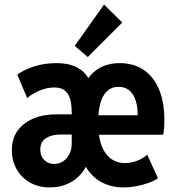

<svg xmlns="http://www.w3.org/2000/svg" viewBox="-20 -819 775 847"><path d="M200.2 7.8Q148.9 7.8 111.1 -14.4Q73.2 -36.6 52.7 -73.7Q32.2 -110.8 32.2 -156.2Q32.2 -230 86.2 -272.2Q140.1 -314.5 228.5 -314.5H318.8V-225.6H246.1Q208.5 -225.6 183.1 -209.7Q157.7 -193.8 157.7 -158.7Q157.7 -130.4 175.5 -113Q193.4 -95.7 219.2 -95.7Q240.2 -95.7 257.8 -106.9Q275.4 -118.2 285.9 -138.7Q296.4 -159.2 296.4 -187V-323.7Q296.4 -342.8 293.7 -362.1Q291 -381.3 283.4 -397.5Q275.9 -413.6 260.5 -423.3Q245.1 -433.1 219.7 -433.1Q186.5 -433.1 152.6 -418.5Q118.7 -403.8 100.1 -386.2L56.2 -489.7Q83.5 -510.3 128.9 -525.4Q174.3 -540.5 229 -540.5Q275.4 -540.5 307.1 -527.6Q338.9 -514.6 357.9 -491.2Q377 -467.8 386.2 -435.5H346.2Q370.1 -486.8 410.4 -513.7Q450.7 -540.5 508.3 -540.5Q569.3 -540.5 613.3 -511.2Q657.2 -481.9 681.2 -425.5Q705.1 -369.1 705.1 -288.6Q705.1 -266.6 703.6 -250.7Q702.1 -234.9 699.7 -224.6H388.7L388.2 -310.5H587.4Q587.4 -348.6 578.1 -377Q568.8 -405.3 549.8 -420.7Q530.8 -436 502.9 -436Q459 -436 436 -396Q413.1 -356 413.1 -278.3Q413.1 -189.5 444.8 -144.5Q476.6 -99.6 530.8 -99.6Q558.6 -99.6 586.2 -110.4Q613.8 -121.1 629.4 -136.7L676.8 -32.7Q659.7 -21 634 -11.7Q608.4 -2.4 579.8 2.7Q551.3 7.8 525.4 7.8Q461.4 7.8 413.6 -23.9Q365.7 -55.7 343.3 -117.2L371.6 -117.7Q363.8 -84 340.6 -55.4Q317.4 -26.9 281.7 -9.5Q246.1 7.8 200.2 7.8ZM367.2 -567.4 309.6 -616.7 439 -798.8 519.5 -719.7Z"/></svg>

Font: Reddit Sans Condensed
Style: Bold
Weight: 700
Designer: Stephen Hutchings
Foundry: Reddit
Version: Version 1.014